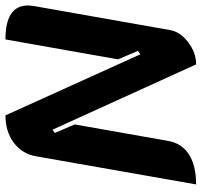

<svg xmlns="http://www.w3.org/2000/svg" viewBox="-38 -712 758 723"><g transform="rotate(-90 341.5 -350.0)"><path d="M115 -594Q124 -646 166 -677.5Q208 -709 269 -709L499 -201L512 -210L480 -285L555 -709Q683 -709 683 -624Q683 -619 681 -603L590 -88Q583 -50 544 -20.5Q505 9 461 9L215 -532L203 -523L235 -448L173 -97Q164 -45 122 -18Q80 9 9 9Z"/></g></svg>

Font: K2D ExtraBold
Style: Italic
Weight: 800
Italic angle: -10°
Designer: Katatrad Aksorn Co.,Ltd.
Foundry: Cadson Demak Co.,Ltd.
Version: Version 1.000; ttfautohint (v1.6)